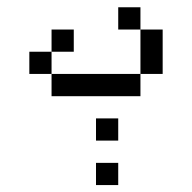

<svg xmlns="http://www.w3.org/2000/svg" viewBox="-20 -458 540 540"><path d="M312.5 62.5V0H250V62.5ZM312.5 -62.5V-125H250V-62.5ZM187.5 -312.5V-375H125V-312.5H62.5V-250H125V-187.5H375V-250H125V-312.5ZM375 -250H437.5Q437.5 -250 437.5 -375H375Q375 -375 375 -250ZM375 -375V-437.5H312.5V-375Z"/></svg>

Font: CalcUnifontExMono
Style: Regular
Weight: 500
Version: Version 15.0.06